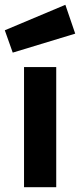

<svg xmlns="http://www.w3.org/2000/svg" viewBox="-38 -779 333 799"><path d="M62 -500H196V0H62ZM-18 -653 234 -759 275 -639 15 -560Z"/></svg>

Font: Cairo
Style: Bold
Weight: 700
Designer: Mohamed Gaber
Foundry: Kief Type Foundry
Version: Version 2.100